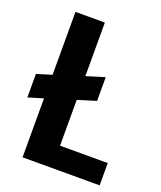

<svg xmlns="http://www.w3.org/2000/svg" viewBox="-131 -782 725 866"><g transform="rotate(20 231.5 -349.0)"><path d="M222 -698V-441L310 -468V-354L222 -327V-107H451V0H81V-283L9 -261V-374L81 -396V-698Z"/></g></svg>

Font: SVN-Poppins SemiBold
Style: Regular
Weight: 600
Designer: Ninad Kale (Devanagari), Jonny Pinhorn (Latin)
Foundry: Indian Type Foundry
Version: Version 3.002 2017